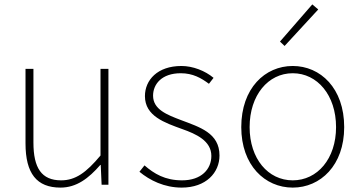

<svg xmlns="http://www.w3.org/2000/svg" viewBox="-20 -840 1644 873"><path d="M255 13C328 13 383 -29 436 -90H438L442 0H473V-527H437V-133C372 -55 323 -20 258 -20C169 -20 132 -76 132 -192V-527H96V-188C96 -51 147 13 255 13Z M806 13C917 13 978 -55 978 -133C978 -236 887 -262 803 -294C740 -318 676 -342 676 -405C676 -457 715 -507 802 -507C857 -507 895 -485 930 -459L951 -486C913 -518 857 -540 805 -540C696 -540 639 -476 639 -403C639 -312 729 -282 809 -253C871 -231 941 -200 941 -131C941 -71 896 -20 808 -20C730 -20 681 -50 637 -88L614 -59C661 -20 727 13 806 13Z M1311 13C1437 13 1545 -88 1545 -262C1545 -439 1437 -540 1311 -540C1185 -540 1077 -439 1077 -262C1077 -88 1185 13 1311 13ZM1311 -20C1199 -20 1115 -118 1115 -262C1115 -407 1199 -507 1311 -507C1423 -507 1508 -407 1508 -262C1508 -118 1423 -20 1311 -20ZM1274 -631 1427 -797 1400 -820 1253 -651Z"/></svg>

Font: Noto Sans T Chinese Thin
Style: Regular
Weight: 100
Designer: Ryoko NISHIZUKA (kana & ideographs); Paul D. Hunt (Latin, Greek & Cyrillic); Wenlong ZHANG (bopomofo); Sandoll Communica
Foundry: Adobe Systems Incorporated
Version: Version 1.000;PS 1;hotconv 1.0.78;makeotf.lib2.5.61930